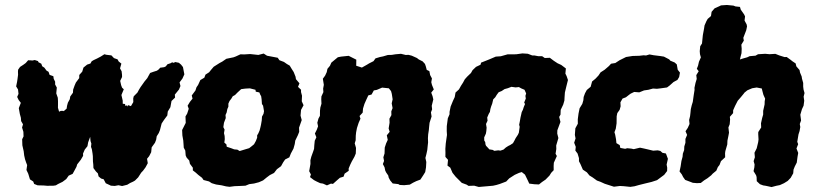

<svg xmlns="http://www.w3.org/2000/svg" viewBox="-20 -737 3309 778"><path d="M345.4 -182.6 337.2 -160.2 334.4 -144.6 323.4 -130.8 316.4 -114.6 316.8 -105.6 307.4 -89.6 292.8 -71 289.8 -61 280 -42.8 274.2 -32.4 258.4 -25.4 248.4 -11.4 233.4 -0.2 215 8.8 206.4 14 195.8 15.6 170.8 15.8 157 14.6 132.6 14 118.4 8.4 114.6 -1.6 101.4 -10.2 94.4 -33.2 87.2 -48.2 90 -68 85.8 -78.8 81.4 -91.8 78 -107.2 76 -124.2 70.6 -148.2 69.8 -172.8 75.4 -184.2 74.8 -202.8 69.4 -220.2 73.2 -233.4 65.6 -246.4 64.6 -259.8 60.4 -275.2 56.2 -298.8 64.4 -320.2 55.6 -331.8 49.6 -344.2 55 -356.6 53 -374.4 45.4 -387 49.2 -405.4 50.8 -415.8 53.2 -434 52.8 -446.6 53.4 -454.6 61.2 -465.8 74.6 -474.6 84.2 -481.6 94 -492.8 104.4 -492.4 111.6 -491.8 120.8 -493.8 134.8 -489.2 135 -485.4 147.4 -478.8 151 -468.6 159.8 -462.8 168.4 -451 176.8 -446 181 -433.6 196.2 -428.2 197.6 -417.8 203.4 -406V-394.6L210.2 -382.2L208 -358.6L214.2 -341L215 -327.2V-311.8L214.8 -300.4L219.4 -284.4L226.6 -287.8H237V-286.8L238.2 -286.6L250 -296.8L251.6 -308L255 -320.8L262.8 -335L264.6 -346L275.6 -361.2L276.4 -374L282.2 -390.2L287.4 -402.4L301 -420.6L301.2 -433.2L313.2 -446.6L318.2 -463.2L333 -475.2L346.4 -479.6L351.6 -488.8L359.8 -493.6L373.4 -500L388.2 -507.8L403 -517.2L411.2 -515L431.4 -512.6L441.8 -501.6L456.4 -496.4L460.8 -488L471.8 -479.2L466.4 -460L472.8 -448.2L474.4 -434.4L474.6 -425L467 -409.2L471 -391.4L474.6 -381.8L481.6 -375.2L476.6 -363.2L472 -352L477.2 -329.4L477.4 -316.6L486.6 -315.6L488.2 -307.8L494.6 -310L495.8 -305.2L497.6 -301.8L496 -305.2L498.8 -311L510.6 -307L520.2 -323.4L519.8 -337.8L521.8 -346.6L536.8 -361.8L542.8 -373L549.6 -384.2L561 -400.2L565 -406L576.8 -420.4L581.8 -429.6L588.4 -441.4L602 -446.2L616 -450.6L623.4 -456L629 -462.6L645.2 -464.8L651.8 -468L658.6 -476.6L671.8 -481L677.4 -484.6L683.2 -482.4L690.4 -485.6L704.8 -482.6L713.6 -475.2L721.4 -465.2L723.8 -452.6L727 -435.8L719.2 -418.6L707.6 -403.2L711.2 -388.4L705.2 -374.2L688.4 -353.6L689.4 -341.6L675 -327.8L670.4 -302.6L659.8 -285L658 -269.2L644.4 -250.8L635 -236.6L628 -209.4L623.4 -198L615 -184.8L612.8 -171L608 -158.6L594.6 -140L592.6 -120.2L584.4 -104.2L575.8 -93.6L578.8 -75.8L569.8 -59L559.6 -45.2L552.2 -37.4L539.8 -18.2L527 -5.4L519.4 -1L507.2 4.6L495.6 11.6L474.8 16.8L460.2 13.6L445 16.4L429.4 15.4L423.8 12.6L408.6 5.6L400 -10.6L389.6 -13.6L379.4 -22.2L376.6 -34.4L368.6 -42.4L358.6 -56L358 -70.6L356.6 -83L356.2 -104.4L355 -115L352.2 -132.4L348.8 -141.8L350.2 -155.2L346.8 -165.6Z M910.2 20 896 18.2 878.2 14 855.6 10.6 838.2 5.4 827 -1.8 804.8 -7.6 798.6 -16.6 783.8 -28 772.8 -37.8 761.4 -46.6V-57.4L749.6 -73.2L746.8 -86.6L736.4 -98.2L732.4 -107L730.8 -126.8L724.6 -138.6L723.8 -151.2L722.6 -167.6L719 -188.2L718 -210.2L732.6 -239L731.6 -265.2L738.4 -276.6L744.8 -296.2L740.2 -308.6L749.6 -324.2L760.2 -337.4L757 -350.2L772 -370.4L776.2 -383.4L782.6 -392.6L791.8 -412.6L808 -422.2L812.6 -434.6L827.4 -444.2L834.4 -453L845.8 -466.4L869.4 -481.4L880.6 -487.4L897.2 -498.8L926.2 -504.8L935.4 -508.2L954 -516.8L971.6 -516.6L993.6 -518L1026.8 -514.4L1048.4 -520L1062 -511.2L1086.4 -506.6L1105.4 -503L1112.2 -493L1130.6 -486L1142.6 -477.6L1154 -471L1161.8 -458L1170 -445.2L1177.6 -426.2L1179.2 -416.2L1193.4 -399.4L1187.6 -385L1199.8 -373.4V-364L1203.8 -349L1202.8 -326.6L1210 -310.6L1199.8 -291.6L1197.8 -268.6L1202.6 -250.4L1191.8 -219.8L1192.4 -202.8L1187 -189.2L1176.4 -167.2L1174.4 -153.4L1169.2 -134.8L1158.6 -115L1152.4 -99.4L1135.4 -90.8L1127.4 -79.2L1118.8 -63.6L1102.2 -51.4L1090.4 -36.2L1073.2 -27.4L1060.2 -17.6L1046 -6L1029.2 1.4L1009.4 6.6L989.8 9.2L974.8 15.4L955.4 16.4L930.2 17.4ZM951.2 -125 975.6 -132.4 989.6 -136.6 999.2 -144 1009.4 -152.4 1016.8 -165.8 1022 -179V-188.6L1026.8 -196.6L1032 -208.6L1035.4 -221.8L1037.4 -230.6L1040.6 -249.2L1041.6 -264.4L1047.8 -275.8L1049.8 -286.4L1046 -308.8L1041.4 -315.6L1040 -335L1038.2 -347.2L1034.4 -353.8L1031 -362.4L1016.4 -365.6L1015.2 -373.2L992.6 -379L974.2 -378L957.2 -375.8L942.4 -362.2L932.4 -352L923.2 -347L917.2 -337L910.2 -328L905.4 -317.2V-304.6L901.2 -295.2L898.4 -281.2L893.8 -271L894.8 -258.6L887.6 -239.6L885 -221.8L890 -211.8L887.6 -197.4L890.2 -186L890.8 -172.8L889 -159.2L897.4 -152L898.8 -142.4L918 -136L928.8 -131.8L941.8 -130.6Z M1340.2 -497.8 1349 -505 1362 -507.6 1392.8 -510.8 1412.6 -500.8 1423.8 -495.2 1423.4 -470.6 1446.4 -463.2 1466.6 -474.6 1475.8 -480.2 1493.6 -489.2 1501.4 -500.4 1519.8 -506 1532 -508.4 1551.6 -514.2 1567.4 -514.6 1582.2 -517 1604.8 -519 1624.4 -514.2 1635 -514.8 1648.4 -511.4 1669.4 -502 1676.8 -496.2 1692.4 -488.4 1702 -478 1705.4 -468.2 1709.2 -453.8 1719.8 -448.8 1723 -432.8 1730.2 -419.2 1727.6 -403.8 1730.4 -392.8 1737.8 -374.6 1727.4 -361.6 1732.8 -347.2 1735.8 -334.2 1729.4 -308.2 1731 -294 1726.2 -281.6 1728.8 -265 1720.6 -239.4 1718.8 -222.6 1717.6 -209.4 1715 -192.6 1714 -177 1714.6 -160 1713 -145.4 1711.4 -129.4 1707.8 -112.6 1703.8 -97 1707.4 -80.6 1706.2 -58.8 1703 -39.8 1695 -26.8 1683.4 -9.2 1667.2 -3.2 1654 3.2 1640.4 11.2 1617.6 13.4 1599.6 12.4 1594 9 1571.2 6.4 1561 -6 1555 -17.4 1553.2 -25.8 1544.6 -38.4 1541 -45.8 1538.2 -59.2 1531.4 -72.2 1536.2 -84.8 1533.4 -99.6 1538.2 -115 1539 -139 1544.6 -156 1551.2 -170.2 1547.4 -188.8 1559 -202.8 1554.8 -216.4 1558.6 -239.8 1558 -256 1566 -270.6 1565.6 -285.8 1570.8 -299 1567.2 -318.2 1571 -334.6 1567.6 -356.8 1564.6 -367.8 1555.6 -379.2 1528.4 -382 1506.8 -372.8 1494.8 -370.6 1485.6 -354 1472.4 -350.4 1464.6 -333.6 1456.8 -316 1451 -297.2 1449.6 -280.6 1437 -267 1440.6 -256 1433.2 -239.2 1426.4 -218.2 1423 -200.6 1421.6 -187.4 1421.2 -168.6 1417.4 -156.2 1422.6 -137.6 1421.6 -114.8 1416.2 -101.8 1405.4 -82.6 1399.4 -70.2 1392.8 -54.4 1393 -44.8 1376.4 -33.4 1372.2 -21.2 1357.2 -16.6 1344.4 -5.4 1329.2 8.2 1321 7 1304.8 14.2 1288.8 7 1277.4 5.2 1263.2 -1.4 1252.2 -7.2 1236.2 -19.4 1239.8 -30 1232.8 -43.4 1238 -72.6 1237.8 -88 1241.4 -102 1249.2 -123.6 1252.6 -133.8 1253.6 -148.8 1255.4 -166.8 1262 -180.8 1256 -196 1263.8 -211.6 1268.8 -225.2 1265.8 -239.6 1270.4 -256.6 1276.4 -267.6 1276.6 -288.4 1278 -301 1282.6 -316.8 1281.8 -334.8 1282.4 -346.4 1290.4 -363.8 1289.4 -378 1292.2 -393.2 1288.2 -418 1297.4 -430.6 1304 -444.8 1306.8 -458.2 1317 -470.4 1322.6 -483.2Z M1977.6 15.6 1952.4 17.8 1920 20.6 1901.4 15.4 1878.4 16.2 1870.8 11.2 1851.2 4 1840.6 -6.6 1826.4 -20.8 1813.6 -36.8 1804.6 -57.6 1793.2 -66 1795.4 -89.4 1784.8 -101.2 1785 -119.6 1784.6 -133.6 1786.2 -155.2 1788.8 -173.6 1791.2 -190.2 1790.2 -206 1790.4 -225.8 1794.6 -257.6 1801.6 -274V-283.6L1806 -305.2L1815.4 -328.2L1822.6 -343.6L1825.8 -362L1839.8 -374.8L1847.8 -389.2L1856.2 -402.2L1863.4 -415.6L1873 -426.4L1888.4 -441.2L1894.8 -452.6L1908.8 -466L1927.2 -474.8L1929.4 -483.2L1948.2 -490.6L1963.6 -496.8L1989 -507.6L2009.2 -509L2036.8 -516.8L2071.4 -517L2096.8 -520.6L2118.8 -519.2L2136.4 -512.4L2145.8 -512.2L2161.6 -509.2L2176.6 -509.4L2187.4 -502L2208 -502.8L2224.2 -490.6L2239.4 -480.6L2254.2 -473.8L2273 -459.6L2271 -438.8L2276 -428.6L2281.4 -412.8L2275 -387.2L2269 -362.2L2267.6 -342.2L2267 -329.8L2262.2 -313.2L2252 -291.8L2251.2 -272.4L2245.8 -263.2L2251 -243L2238.4 -209L2238 -195.8L2242.6 -177.6L2233.8 -147.6L2234.2 -133.2L2231.2 -114L2236.4 -104.8L2224.2 -77.6L2223.4 -64.2L2223.6 -47.4L2213.4 -36.6L2206.6 -25.6L2190.6 -9.2L2176.2 0.6L2164 10.4L2145.6 9.6L2124.6 7L2119.2 -4.8L2107.2 -29.4L2094.2 -39.8L2083 -36.4L2065.8 -28.6L2043.4 -14.2L2031.2 -1.4L2005.2 8.4L1991.2 12.6ZM1983 -125.8 1999 -127.8 2007.8 -126.6 2020.4 -131 2029.8 -139.4 2039.6 -145.6 2047.8 -149.6 2058.6 -156.8 2065 -168.2 2069.4 -177 2078.6 -191 2082.4 -199.2 2085.8 -223.2 2083.6 -231.4 2086.4 -245.2 2089 -260.4 2091.4 -270.8 2094 -282.6 2098.8 -292.2 2102.4 -303.6 2107.4 -315.4 2104 -321.6 2110.6 -337.6 2109 -348.4 2112 -358.4 2105.4 -373.2 2092.2 -378.8 2082.6 -384.2 2069.4 -382.8 2052.4 -385.2 2037.8 -379.6 2024.6 -376 2012.8 -368.2 2000.6 -363.2 1993 -353 1986.8 -342.8 1978.6 -334.4 1974.4 -316.8 1970.2 -305.8 1967 -295 1965.2 -283.6 1960.6 -275.8 1954.2 -260.8 1955.6 -247.8 1949.4 -234.6 1951.8 -219.6 1950.6 -205.8 1948.8 -195.4 1942 -180.4 1942.2 -167.8 1946.2 -161 1947.2 -152 1949.4 -146.4 1958.8 -136.4 1962.6 -131.8 1976.4 -129.6Z M2467.8 19.6 2459 16.8 2430.4 7.6 2412.8 -0.4 2398.8 -5.4 2381.4 -18 2368.4 -26 2358.2 -38.6 2341.8 -49.6 2331.8 -72.6 2326 -83.6V-96.2L2320.4 -114.8L2311.4 -126.8L2313 -142L2306.6 -158.6L2312.2 -176.2L2309.4 -190.4L2311.4 -217.2L2321.4 -235.6L2321.2 -253.4L2324.2 -276.6L2328.6 -298.2L2339.6 -316.2L2343.8 -330.8L2345 -344L2350.6 -359.2L2357.8 -372.4L2373.4 -385.4L2379.2 -406.8L2393 -418.2L2405.2 -431.2L2413.6 -443.8L2430 -454.4L2447.4 -469.4L2456 -478.8L2473.2 -481.6L2490.4 -492.8L2516.8 -506L2543.2 -510.2L2570.8 -511L2588 -513L2597.8 -512.2L2611.8 -516.4L2628.8 -513.2L2654.8 -510L2670.2 -507.6L2691.6 -496.4L2696 -491.2L2713.8 -483.8L2722.4 -476L2726.2 -454.4L2735.2 -442.8L2732 -425L2725 -413.2L2709.2 -404.6L2692.8 -390L2682.8 -382.6L2658.4 -379.2L2642 -377.2L2626 -378.2L2607.4 -373.2L2589.6 -370.6L2570.4 -362.8L2549.8 -364.4L2535.6 -357.6L2530 -353.6L2516.2 -342.8L2502.6 -337.6L2494 -322.4L2494.8 -306.2L2490.8 -292L2481.4 -278.8L2478.8 -266L2478.4 -237L2475.2 -215.6L2469.8 -201.2L2472.6 -192L2476.2 -172.6L2477.8 -157L2491.2 -149L2493.6 -137.6L2513.2 -134L2521.6 -136.4L2538 -134.8L2548 -132.6L2573.4 -138.6L2587.8 -135.6L2606 -131.4L2626.8 -126.4L2645 -127.8L2655.8 -125.4L2664.2 -117.8L2678.4 -115L2686.4 -93.4L2681.2 -70L2683.6 -57.6L2683.2 -44L2671.4 -28.6L2642.4 -7L2620.2 0.2L2594.4 6.4L2568.8 12.8L2551 17.8L2534 20.2L2506.6 17.4L2491.8 16.6Z M2756.4 -8 2748 -19.8 2742.8 -30.2 2733.6 -42.2 2738 -63 2741.2 -84.6 2745.8 -101.6 2747 -114.6 2752.2 -128.8 2752.8 -143.4 2757.4 -158.4V-174L2764.2 -190.4L2757.8 -205.2L2766.8 -218.6L2774 -234.6L2772.4 -251L2776.2 -266.2L2777.8 -280L2779.2 -294.6L2783 -310.6L2787.2 -324.2L2790 -344.2L2791.2 -352.6L2794.4 -373L2794 -381L2798.2 -400.8L2803.2 -417.2L2801.4 -432.6L2811.2 -448.4L2803.6 -458.2L2808.6 -471L2812.2 -486.8L2820 -504.4L2816.4 -517.4L2815.4 -529.6L2817.4 -549.8L2824.6 -560.8L2826.4 -579.2L2828 -594.8L2832.8 -620.4L2834.8 -633.8L2842.2 -650.8L2847.6 -660.4L2861 -672L2863.4 -689L2875.6 -703.2L2893.8 -711.4L2901.6 -715.2L2925.6 -716.8L2952.2 -714.2L2960.2 -711L2978.4 -709L2981.6 -698L2995.2 -678.6L2999 -670.6L2997 -653.8L3005.4 -638.2L3007 -630L3003.8 -614.4L2992 -583.8L2994 -572.4L2984 -556L2985.4 -539.2L2984.6 -521.4L2981.2 -508.6L2978.2 -496L2990 -499.8L3007.8 -504.8L3017.8 -509.4L3041.4 -511.4L3051.6 -517.2L3080.4 -519L3098.2 -517.4L3121.8 -518.8L3137.4 -512.6L3158.8 -505.8L3167.8 -506L3183.6 -494.6L3191.4 -488.4L3204 -480L3206.8 -468.2L3219.8 -453.2L3221.8 -443L3228.4 -427.2L3229.8 -418L3234.6 -401V-386L3236 -374.4L3240 -360L3236.4 -345.2L3238.8 -328.8L3236.2 -308.8L3229.6 -294.6L3223 -272.2L3226 -248.8L3220.8 -234.6L3222.8 -222.4L3220 -206.2L3215.6 -192.6L3210.6 -162.4L3214.2 -152.8L3207.4 -135.4L3214.4 -117.4L3211.6 -101.2L3208.6 -78.2L3200.6 -62.6L3195.4 -49.6L3194.2 -34.8L3184 -16.6L3172 -4L3156.8 5.4L3140 13L3126 15.8L3106.4 21L3083.6 16L3072.2 14.2L3059.4 9.4L3046.4 -2.8L3045.8 -19.6L3043.8 -26.6L3033.4 -43.6L3036.6 -58.4L3037.6 -70.6L3033.8 -84.2L3038.8 -99.8L3037.2 -118L3046.2 -136L3052.2 -161L3053.6 -171.8L3052.4 -193.8L3052.6 -202L3064.4 -220.6L3063.6 -237.4L3068.4 -259L3072.4 -272.8V-287.8L3078.2 -313.8L3078.6 -326.4L3080.4 -337.2L3073.4 -352.8L3069.4 -367.8L3066.8 -378.4L3046.2 -382.4L3027.8 -379.4L3008.2 -371L2996.2 -361.2L2993.8 -357.6L2981.4 -342.6L2969.4 -328.8L2958.8 -308.2L2950.8 -290.2L2950.6 -278.6L2937.4 -263.6L2938.4 -252.8L2936.8 -233.4L2931.6 -220.6L2934 -199.4L2931.6 -186.4L2927.6 -167L2927 -151.8L2919.2 -124.8L2918 -116L2918.4 -99.8L2901.4 -84L2895.6 -68.6L2888.8 -60L2882.6 -45.4L2868 -33.4L2861.8 -26.6L2846.8 -14.8L2833.2 -6.2L2819.6 4.4L2803.6 5.2L2793.6 4.2L2787.6 3.8L2777.2 -0.2Z"/></svg>

Font: Winky Rough
Style: Italic
Weight: 400
Italic angle: -8.97852°
Designer: Simon Atzbach
Foundry: typofactur
Version: Version 1.206